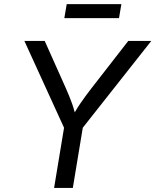

<svg xmlns="http://www.w3.org/2000/svg" viewBox="-20 -930 769 950"><path d="M247.6 0 296.9 -297.9 100.6 -727.5H201.2L306.2 -492.7Q323.7 -453.1 336.7 -417.2Q349.6 -381.3 360.8 -326.7H323.7Q353 -382.3 377.9 -418.7Q402.8 -455.1 432.1 -492.7L614.7 -727.5H728.5L389.6 -297.9L340.3 0ZM580.6 -909.7 568.8 -840.3H298.3L310.1 -909.7Z"/></svg>

Font: Inter Variable
Style: Italic
Weight: 400
Italic angle: -9.39999°
Designer: Rasmus Andersson
Foundry: rsms
Version: Version 4.001;git-9221beed3